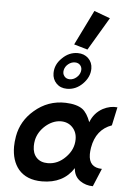

<svg xmlns="http://www.w3.org/2000/svg" viewBox="-59 -915 658 968"><g transform="rotate(5 270.0 -430.5)"><path d="M275 -468Q242 -468 221.5 -489Q201 -510 201 -541Q201 -585 236 -618Q270 -652 314 -652Q347 -652 368 -631.5Q389 -611 389 -580Q389 -537 354 -502Q320 -468 275 -468ZM318.5 -530Q334 -543 338 -561Q342 -579 332 -591.5Q322 -604 304 -604Q286 -604 270.5 -591.5Q255 -579 251 -561Q247 -543 257 -530Q267 -517 285 -517Q303 -517 318.5 -530ZM379 -871 460 -841 361 -674 292 -694ZM537 -397 517 -304Q438 -276 422 -183Q419 -164 419 -150Q419 -82 486 -81L448 10Q412 10 383 -10Q352 -32 350 -73Q298 8 190 8Q112 8 71 -40Q35 -84 35 -155Q35 -177 40 -207Q54 -286 117 -340Q186 -400 276 -397Q332 -395 361 -374Q385 -356 402 -310Q420 -358 464 -382Q501 -401 537 -397ZM341 -218Q341 -255 317.5 -279Q294 -303 256 -302Q217 -300 182 -270Q146 -238 137 -196Q134 -181 134 -166Q134 -129 154.5 -107.5Q175 -86 211 -86Q262 -86 301 -126Q341 -166 341 -218Z"/></g></svg>

Font: GFS Neohellenic Rg
Style: Bold Italic
Weight: 700
Italic angle: -12°
Designer: Designed by Takis Katsoulidis and George D. Matthiopoulos.
Foundry: Designed by Takis Katsoulidis and George D. Matthiopoulos.
Version: Version 1.0